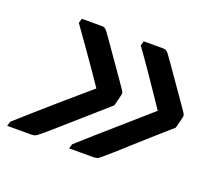

<svg xmlns="http://www.w3.org/2000/svg" viewBox="-89 -638 773 676"><g transform="rotate(20 297.0 -300.0)"><path d="M339 -505 344 -522H415Q425 -522 428 -520Q431 -518 438 -510Q441 -506 453 -489Q465 -472 481 -449Q497 -426 513.5 -402.5Q530 -379 542.5 -361Q555 -343 559 -337Q564 -330 565 -325.5Q566 -321 564 -315Q562 -305 559 -295Q556 -285 554 -275Q526 -250 494.5 -222.5Q463 -195 433.5 -168Q404 -141 380 -120Q356 -99 343 -88Q335 -81 329 -79.5Q323 -78 314 -78H226L231 -95Q306 -162 364 -212.5Q422 -263 474 -309Q454 -339 435.5 -366Q417 -393 394.5 -426Q372 -459 339 -505ZM107 -505 112 -522H185Q195 -522 198 -520Q201 -518 208 -510Q211 -506 223 -489Q235 -472 251 -449Q267 -426 283.5 -402.5Q300 -379 312.5 -361Q325 -343 329 -337Q334 -330 335 -325.5Q336 -321 334 -315Q332 -305 329 -295Q326 -285 324 -275Q296 -250 264.5 -222.5Q233 -195 202.5 -168Q172 -141 148 -120Q124 -99 110 -88Q102 -81 96 -79.5Q90 -78 81 -78H-6L-1 -95Q74 -162 132 -212.5Q190 -263 244 -309Q224 -339 205 -366Q186 -393 163 -426Q140 -459 107 -505Z"/></g></svg>

Font: Recursive Mn Lnr St Med
Style: Italic
Weight: 500
Italic angle: -15°
Monospace: yes
Version: Version 1.079;hotconv 1.0.112;makeotfexe 2.5.65598; ttfautoh